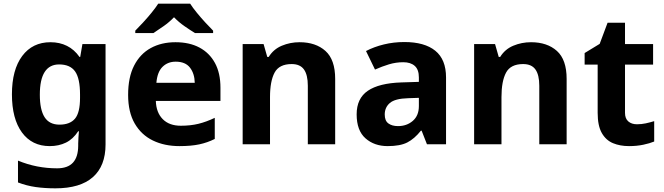

<svg xmlns="http://www.w3.org/2000/svg" viewBox="-20 -786 3616 1046"><path d="M255 -556Q305 -556 345 -536Q385 -516 413 -476H417L429 -546H555V1Q555 118 486 179Q417 240 282 240Q224 240 174.5 233Q125 226 78 208V89Q179 131 291 131Q349 131 377.5 100Q406 69 406 7V-4Q406 -21 407.5 -39Q409 -57 410 -71H406Q378 -28 339 -9Q300 10 251 10Q154 10 99.5 -64.5Q45 -139 45 -272Q45 -406 101 -481Q157 -556 255 -556ZM302 -435Q250 -435 223.5 -394Q197 -353 197 -270Q197 -188 223 -147.5Q249 -107 304 -107Q361 -107 388.5 -139.5Q416 -172 416 -253V-271Q416 -359 389 -397Q362 -435 302 -435Z M936 -556Q1012 -556 1066.5 -527Q1121 -498 1151 -443Q1181 -388 1181 -308V-236H829Q831 -173 866.5 -137Q902 -101 965 -101Q1018 -101 1061 -111.5Q1104 -122 1150 -144V-29Q1110 -9 1065.5 0.5Q1021 10 958 10Q876 10 813 -20.5Q750 -51 714 -113Q678 -175 678 -269Q678 -365 710.5 -428.5Q743 -492 801 -524Q859 -556 936 -556ZM937 -450Q894 -450 865.5 -422Q837 -394 832 -335H1041Q1040 -385 1015 -417.5Q990 -450 937 -450ZM1016 -766Q1030 -744 1052.5 -716.5Q1075 -689 1099 -663Q1123 -637 1141 -619V-606H1042Q1016 -622 985 -643.5Q954 -665 928 -692Q902 -665 872 -644Q842 -623 816 -606H717V-619Q736 -638 759.5 -663.5Q783 -689 805.5 -716.5Q828 -744 842 -766Z M1612 -556Q1700 -556 1753 -508.5Q1806 -461 1806 -356V0H1657V-319Q1657 -378 1636 -407.5Q1615 -437 1569 -437Q1501 -437 1476 -390.5Q1451 -344 1451 -257V0H1302V-546H1416L1436 -476H1444Q1470 -518 1515.5 -537Q1561 -556 1612 -556Z M2183 -557Q2293 -557 2351.5 -509.5Q2410 -462 2410 -364V0H2306L2277 -74H2273Q2238 -30 2199 -10Q2160 10 2092 10Q2019 10 1971 -32.5Q1923 -75 1923 -163Q1923 -250 1984 -291.5Q2045 -333 2167 -337L2262 -340V-364Q2262 -407 2239.5 -427Q2217 -447 2177 -447Q2137 -447 2099 -435.5Q2061 -424 2023 -407L1974 -508Q2018 -531 2071.5 -544Q2125 -557 2183 -557ZM2204 -251Q2132 -249 2104 -225Q2076 -201 2076 -162Q2076 -128 2096 -113.5Q2116 -99 2148 -99Q2196 -99 2229 -127.5Q2262 -156 2262 -208V-253Z M2873 -556Q2961 -556 3014 -508.5Q3067 -461 3067 -356V0H2918V-319Q2918 -378 2897 -407.5Q2876 -437 2830 -437Q2762 -437 2737 -390.5Q2712 -344 2712 -257V0H2563V-546H2677L2697 -476H2705Q2731 -518 2776.5 -537Q2822 -556 2873 -556Z M3450 -109Q3475 -109 3498 -114Q3521 -119 3544 -126V-15Q3520 -5 3484.5 2.5Q3449 10 3407 10Q3358 10 3319.5 -6Q3281 -22 3258.5 -61.5Q3236 -101 3236 -171V-434H3165V-497L3247 -547L3290 -662H3385V-546H3538V-434H3385V-171Q3385 -140 3403 -124.5Q3421 -109 3450 -109Z"/></svg>

Font: Noto Sans New Tai Lue
Style: Bold
Weight: 700
Version: Version 2.003